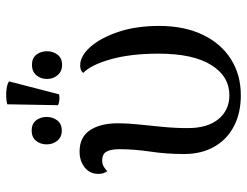

<svg xmlns="http://www.w3.org/2000/svg" viewBox="-111 -694 819 637"><g transform="rotate(-90 298.5 -375.5)"><path d="M301 14Q242 14 198 -9Q154 -32 130 -74.5Q106 -117 106 -174Q106 -232 114 -286Q122 -340 122 -389Q122 -417 114 -431.5Q106 -446 85 -446Q73 -446 64.5 -441Q56 -436 49 -429Q40 -442 40 -458Q40 -487 61.5 -504Q83 -521 114 -521Q162 -521 185 -486.5Q208 -452 208 -393Q208 -362 204 -324Q200 -286 196 -244.5Q192 -203 192 -162Q192 -96 222 -60Q252 -24 301 -24Q364 -24 401.5 -84.5Q439 -145 439 -259Q439 -351 420.5 -417Q402 -483 375 -509Q383 -519 400 -519Q431 -519 461 -485.5Q491 -452 511 -393Q531 -334 531 -257Q531 -174 502 -113Q473 -52 421 -19Q369 14 301 14ZM304 -589Q296 -587 285 -588Q274 -589 268 -593L271 -761Q282 -764 296 -764.5Q310 -765 324 -763Q338 -761 347 -755ZM184 -580Q162 -580 150 -595Q138 -610 138 -630Q138 -651 150 -665.5Q162 -680 184 -680Q206 -680 217.5 -665.5Q229 -651 229 -630Q229 -610 217.5 -595Q206 -580 184 -580ZM402 -579Q380 -579 367.5 -594Q355 -609 355 -629Q355 -650 367.5 -664.5Q380 -679 402 -679Q424 -679 435.5 -664.5Q447 -650 447 -629Q447 -609 435.5 -594Q424 -579 402 -579Z"/></g></svg>

Font: Arima Thin Medium
Style: Regular
Weight: 500
Version: Version 1.100